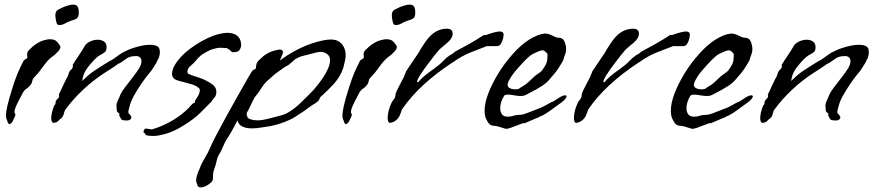

<svg xmlns="http://www.w3.org/2000/svg" viewBox="-20 -535 3803 836"><path d="M239 -426Q230 -426 227.5 -432.5Q225 -439 224 -445Q223 -450 222 -456Q221 -462 221 -468Q221 -476 223.5 -482.5Q226 -489 233 -493Q256 -505 272 -510Q288 -515 298 -515Q313 -515 318 -506Q323 -497 323 -483Q323 -479 323 -475.5Q323 -472 322 -467Q319 -454 302.5 -449Q286 -444 275 -439Q268 -435 258.5 -430.5Q249 -426 241 -426ZM21 5Q17 5 14 -1Q12 -9 9 -15Q6 -21 6 -33Q6 -47 12 -74Q18 -101 35 -155Q48 -196 59 -221Q70 -246 82 -269V-270Q85 -274 91 -277Q97 -280 99 -283H98Q100 -285 99 -289.5Q98 -294 98 -298Q98 -309 105.5 -316.5Q113 -324 121 -331Q129 -339 146 -349Q163 -359 186 -363Q189 -364 192 -364Q195 -364 198 -364Q215 -364 224 -357Q233 -350 237 -342Q239 -340 241 -337Q243 -334 243 -330Q243 -326 239.5 -319.5Q236 -313 225 -303Q220 -297 210.5 -290.5Q201 -284 193 -276Q183 -266 174 -254Q165 -242 157 -231Q150 -221 142 -212.5Q134 -204 126 -195Q122 -191 120 -180.5Q118 -170 111 -163Q104 -154 95.5 -149Q87 -144 82 -135V-136Q77 -127 71 -115Q65 -103 59 -92Q49 -72 46 -62.5Q43 -53 43 -48Q43 -42 45.5 -40Q48 -38 46 -30Q42 -21 35.5 -8Q29 5 21 5Z M212 0Q203 -3 203 -21Q203 -32 206.5 -46Q210 -60 217 -79V-76Q219 -76 221 -83Q223 -90 222 -91Q223 -97 230.5 -104.5Q238 -112 237 -113V-114Q239 -118 237 -119Q235 -120 238 -127Q249 -150 258 -169.5Q267 -189 276 -205Q276 -205 278 -212Q280 -219 283 -225V-223Q284 -227 288 -230.5Q292 -234 293 -235Q298 -244 298 -248Q298 -250 297 -250Q296 -250 296 -251Q296 -252 298 -255.5Q300 -259 306 -267H305Q309 -272 317.5 -285Q326 -298 334.5 -311Q343 -324 345 -328Q353 -345 370.5 -353.5Q388 -362 405 -362Q421 -362 432.5 -354.5Q444 -347 444 -330Q444 -314 436.5 -308Q429 -302 416.5 -295.5Q404 -289 389 -273Q360 -242 350 -222.5Q340 -203 338 -182Q342 -187 347 -191Q368 -212 394.5 -229.5Q421 -247 462 -272H464Q465 -272 477.5 -281Q490 -290 503.5 -299.5Q517 -309 520 -309Q520 -309 532 -315Q544 -321 557 -325Q601 -340 633 -340Q656 -340 667 -332Q676 -326 676 -308Q676 -295 670 -278V-280Q669 -280 666 -272.5Q663 -265 660 -260Q658 -257 653 -249Q648 -241 647 -239V-240Q641 -229 636 -223.5Q631 -218 624 -209Q614 -197 597 -172.5Q580 -148 564.5 -120.5Q549 -93 544 -71Q543 -65 540.5 -57.5Q538 -50 539 -45V-44Q539 -42 543 -38.5Q547 -35 548 -33Q552 -29 552 -24Q552 -18 545.5 -13.5Q539 -9 522 -11Q511 -11 507.5 -17Q504 -23 500 -30V-31Q500 -33 499.5 -35Q499 -37 499 -41Q500 -43 496.5 -43.5Q493 -44 489 -51Q489 -51 488 -61Q487 -71 487 -75Q487 -85 494 -99.5Q501 -114 505 -125Q510 -136 526 -157Q542 -178 559.5 -200.5Q577 -223 586 -238Q596 -255 596 -268Q596 -280 589 -285.5Q582 -291 573 -291Q568 -291 558.5 -290Q549 -289 540 -285Q536 -284 526.5 -277Q517 -270 508 -264Q499 -258 496 -258Q489 -253 483 -248.5Q477 -244 467 -238L436 -218Q386 -186 341.5 -144Q297 -102 265 -58Q261 -53 259 -44Q257 -35 254 -29Q250 -22 246 -19.5Q242 -17 240 -15Q232 -5 224.5 -2.5Q217 0 212 0Z M649 57Q633 57 622 55Q611 53 612 46Q610 46 606 42L605 40Q605 32 610 27L611 26Q612 25 614 25Q621 25 630 27Q639 29 643 28Q686 15 721.5 -5Q757 -25 782 -47Q792 -55 800.5 -64Q809 -73 816 -81Q818 -84 822.5 -85.5Q827 -87 828 -88L829 -89Q829 -91 828.5 -92.5Q828 -94 830 -98Q850 -126 850 -141Q850 -150 845 -152Q834 -162 814.5 -168Q795 -174 776 -178.5Q757 -183 747 -187Q729 -195 729 -214Q729 -233 744.5 -257.5Q760 -282 788 -307Q833 -345 883 -368.5Q933 -392 971 -392Q991 -392 1006 -384Q1021 -376 1027 -358Q1030 -349 1030 -341Q1030 -328 1023.5 -318.5Q1017 -309 1008 -309Q1006 -309 1000.5 -308Q995 -307 991 -308Q987 -310 983 -315Q979 -320 977 -320H976Q972 -322 970.5 -324Q969 -326 964 -326H960L940 -327Q925 -327 906 -321Q887 -315 861 -298V-299Q852 -292 842 -281.5Q832 -271 823 -260Q817 -254 809.5 -248Q802 -242 800 -237Q796 -229 796 -223Q796 -217 801 -213Q817 -206 845 -197.5Q873 -189 903 -169Q909 -165 915.5 -156.5Q922 -148 922 -135Q922 -125 918 -116Q915 -111 909 -104.5Q903 -98 901 -93L900 -92Q882 -74 854 -45.5Q826 -17 775 14Q736 38 702 47.5Q668 57 649 57Z M854 281Q843 281 840 273V274Q839 267 836.5 262Q834 257 834 250Q834 242 837.5 229.5Q841 217 851 195Q856 179 871 154.5Q886 130 896 106Q903 89 921.5 53.5Q940 18 964 -25.5Q988 -69 1011.5 -111Q1035 -153 1053 -184Q1071 -215 1077 -225V-223Q1078 -228 1084.5 -231Q1091 -234 1094 -237Q1094 -241 1095 -247Q1096 -253 1097 -257V-258Q1101 -267 1107.5 -273Q1114 -279 1121 -285Q1129 -294 1147.5 -304Q1166 -314 1190 -318H1189Q1192 -319 1198 -319Q1212 -319 1212 -308Q1212 -303 1209 -296.5Q1206 -290 1204 -285Q1204 -282 1201.5 -278.5Q1199 -275 1198 -271Q1228 -294 1269 -316Q1310 -338 1354 -351Q1396 -363 1421 -363Q1444 -363 1459 -352Q1485 -332 1485 -294Q1485 -285 1483 -274.5Q1481 -264 1478 -253Q1477 -246 1474.5 -239.5Q1472 -233 1468 -222Q1455 -193 1431.5 -167.5Q1408 -142 1376 -113Q1372 -110 1371.5 -105.5Q1371 -101 1364 -94Q1359 -89 1349 -83Q1339 -77 1336 -75Q1308 -53 1265.5 -26.5Q1223 0 1159 14H1158Q1141 16 1119 20Q1097 24 1076 24Q1054 24 1036.5 16.5Q1019 9 1014 -11Q1002 13 988 37.5Q974 62 970 67Q966 71 959 86Q952 101 945 117Q938 133 932 140H933Q927 148 924.5 160.5Q922 173 918 186Q910 207 908.5 218.5Q907 230 907.5 237Q908 244 905 252Q900 261 883.5 271Q867 281 854 281ZM1102 -11Q1120 -11 1144 -17Q1179 -26 1202 -32Q1225 -38 1244 -51Q1261 -62 1277 -76Q1281 -79 1292 -90Q1303 -101 1307 -105Q1317 -114 1324 -121.5Q1331 -129 1340 -138Q1347 -145 1359.5 -160.5Q1372 -176 1385.5 -195.5Q1399 -215 1408 -235.5Q1417 -256 1417 -273Q1417 -291 1404 -300Q1398 -304 1391.5 -306.5Q1385 -309 1377 -309Q1362 -309 1340 -302Q1318 -296 1308.5 -294Q1299 -292 1291 -289.5Q1283 -287 1265 -277Q1260 -273 1247.5 -261.5Q1235 -250 1230 -249H1231Q1222 -245 1207 -234Q1192 -223 1182 -216Q1176 -212 1167.5 -204Q1159 -196 1153 -191Q1133 -175 1120 -154Q1107 -133 1088 -110Q1087 -109 1080 -94.5Q1073 -80 1066.5 -66Q1060 -52 1058 -50Q1054 -45 1054 -38Q1054 -33 1056.5 -29Q1059 -25 1058 -22Q1063 -18 1074.5 -14.5Q1086 -11 1102 -11Z M1704 -426Q1695 -426 1692.5 -432.5Q1690 -439 1689 -445Q1688 -450 1687 -456Q1686 -462 1686 -468Q1686 -476 1688.5 -482.5Q1691 -489 1698 -493Q1721 -505 1737 -510Q1753 -515 1763 -515Q1778 -515 1783 -506Q1788 -497 1788 -483Q1788 -479 1788 -475.5Q1788 -472 1787 -467Q1784 -454 1767.5 -449Q1751 -444 1740 -439Q1733 -435 1723.5 -430.5Q1714 -426 1706 -426ZM1486 5Q1482 5 1479 -1Q1477 -9 1474 -15Q1471 -21 1471 -33Q1471 -47 1477 -74Q1483 -101 1500 -155Q1513 -196 1524 -221Q1535 -246 1547 -269V-270Q1550 -274 1556 -277Q1562 -280 1564 -283H1563Q1565 -285 1564 -289.5Q1563 -294 1563 -298Q1563 -309 1570.5 -316.5Q1578 -324 1586 -331Q1594 -339 1611 -349Q1628 -359 1651 -363Q1654 -364 1657 -364Q1660 -364 1663 -364Q1680 -364 1689 -357Q1698 -350 1702 -342Q1704 -340 1706 -337Q1708 -334 1708 -330Q1708 -326 1704.5 -319.5Q1701 -313 1690 -303Q1685 -297 1675.5 -290.5Q1666 -284 1658 -276Q1648 -266 1639 -254Q1630 -242 1622 -231Q1615 -221 1607 -212.5Q1599 -204 1591 -195Q1587 -191 1585 -180.5Q1583 -170 1576 -163Q1569 -154 1560.5 -149Q1552 -144 1547 -135V-136Q1542 -127 1536 -115Q1530 -103 1524 -92Q1514 -72 1511 -62.5Q1508 -53 1508 -48Q1508 -42 1510.5 -40Q1513 -38 1511 -30Q1507 -21 1500.5 -8Q1494 5 1486 5Z M1677 0Q1668 -2 1668 -21Q1668 -54 1687 -92Q1693 -99 1697.5 -106Q1702 -113 1702 -122Q1702 -128 1708 -140.5Q1714 -153 1721.5 -167.5Q1729 -182 1735 -193Q1741 -204 1741 -206Q1743 -211 1745.5 -217.5Q1748 -224 1748 -224Q1758 -239 1772.5 -261Q1787 -283 1807 -312H1806Q1820 -335 1831.5 -351.5Q1843 -368 1853 -378Q1885 -410 1926 -410Q1951 -410 1951 -388Q1951 -369 1928 -349Q1919 -341 1909.5 -333.5Q1900 -326 1892 -318Q1884 -309 1870 -291.5Q1856 -274 1837 -248Q1835 -245 1826.5 -233.5Q1818 -222 1809.5 -208.5Q1801 -195 1797.5 -185.5Q1794 -176 1801 -177Q1815 -197 1870 -236Q1893 -252 1908 -268Q1923 -284 1938 -294Q1943 -296 1949 -300Q1955 -304 1962 -311H1963Q1990 -325 2021 -342.5Q2052 -360 2086 -382Q2089 -384 2094 -382Q2139 -398 2156 -398Q2173 -398 2173 -383Q2173 -380 2170.5 -368Q2168 -356 2161.5 -345Q2155 -334 2143 -334H2099Q2066 -321 2028.5 -306.5Q1991 -292 1951 -263H1950Q1803 -166 1730 -58Q1729 -53 1726 -46Q1723 -39 1719 -29Q1704 -3 1677 0Z M2184 26Q2181 26 2171 22.5Q2161 19 2150 16Q2139 13 2134 13H2133Q2114 13 2104.5 -2.5Q2095 -18 2092 -31Q2091 -36 2090.5 -41.5Q2090 -47 2090 -53Q2090 -86 2106 -128Q2122 -170 2149.5 -215Q2177 -260 2212 -299Q2248 -340 2285 -363Q2322 -386 2352 -389Q2368 -389 2385 -380Q2402 -371 2409 -371H2410Q2431 -371 2438 -354Q2445 -337 2445 -320Q2445 -310 2441 -299Q2437 -288 2434.5 -281Q2432 -274 2434 -276L2435 -277Q2424 -257 2410.5 -236.5Q2397 -216 2367 -183Q2355 -170 2334.5 -157.5Q2314 -145 2295 -135Q2276 -125 2268 -121Q2260 -117 2247 -117Q2234 -117 2218.5 -120Q2203 -123 2192 -123Q2186 -123 2181 -122Q2176 -121 2174 -116Q2158 -90 2158 -64Q2158 -48 2165.5 -37.5Q2173 -27 2191 -27Q2197 -27 2204 -28Q2211 -29 2218 -32Q2235 -35 2242 -35Q2249 -35 2257.5 -37Q2266 -39 2286 -47Q2308 -56 2319.5 -60Q2331 -64 2337.5 -67Q2344 -70 2351 -74Q2358 -78 2373 -86Q2384 -92 2385.5 -92Q2387 -92 2391 -94.5Q2395 -97 2412 -108Q2430 -120 2440 -120Q2447 -120 2447 -115Q2447 -111 2440.5 -103Q2434 -95 2418 -84Q2401 -72 2379.5 -56Q2358 -40 2340 -31Q2334 -30 2329.5 -26.5Q2325 -23 2317 -21L2261 3L2262 2Q2265 -1 2255.5 2Q2246 5 2231.5 11Q2217 17 2203.5 21.5Q2190 26 2184 26ZM2223 -146Q2227 -146 2231 -146.5Q2235 -147 2239 -148Q2246 -154 2252 -157Q2258 -160 2268 -167Q2278 -174 2296 -192Q2311 -207 2322 -213.5Q2333 -220 2340 -228Q2361 -257 2362.5 -272Q2364 -287 2364 -300Q2352 -316 2342 -316Q2336 -316 2324 -311Q2307 -304 2296.5 -298Q2286 -292 2266 -272Q2243 -248 2224 -225.5Q2205 -203 2194 -180Q2193 -176 2191.5 -172.5Q2190 -169 2190 -167Q2190 -156 2200 -151Q2210 -146 2223 -146Z M2488 0Q2479 -2 2479 -21Q2479 -54 2498 -92Q2504 -99 2508.5 -106Q2513 -113 2513 -122Q2513 -128 2519 -140.5Q2525 -153 2532.5 -167.5Q2540 -182 2546 -193Q2552 -204 2552 -206Q2554 -211 2556.5 -217.5Q2559 -224 2559 -224Q2569 -239 2583.5 -261Q2598 -283 2618 -312H2617Q2631 -335 2642.5 -351.5Q2654 -368 2664 -378Q2696 -410 2737 -410Q2762 -410 2762 -388Q2762 -369 2739 -349Q2730 -341 2720.5 -333.5Q2711 -326 2703 -318Q2695 -309 2681 -291.5Q2667 -274 2648 -248Q2646 -245 2637.5 -233.5Q2629 -222 2620.5 -208.5Q2612 -195 2608.5 -185.5Q2605 -176 2612 -177Q2626 -197 2681 -236Q2704 -252 2719 -268Q2734 -284 2749 -294Q2754 -296 2760 -300Q2766 -304 2773 -311H2774Q2801 -325 2832 -342.5Q2863 -360 2897 -382Q2900 -384 2905 -382Q2950 -398 2967 -398Q2984 -398 2984 -383Q2984 -380 2981.5 -368Q2979 -356 2972.5 -345Q2966 -334 2954 -334H2910Q2877 -321 2839.5 -306.5Q2802 -292 2762 -263H2761Q2614 -166 2541 -58Q2540 -53 2537 -46Q2534 -39 2530 -29Q2515 -3 2488 0Z M2995 26Q2992 26 2982 22.5Q2972 19 2961 16Q2950 13 2945 13H2944Q2925 13 2915.5 -2.5Q2906 -18 2903 -31Q2902 -36 2901.5 -41.5Q2901 -47 2901 -53Q2901 -86 2917 -128Q2933 -170 2960.5 -215Q2988 -260 3023 -299Q3059 -340 3096 -363Q3133 -386 3163 -389Q3179 -389 3196 -380Q3213 -371 3220 -371H3221Q3242 -371 3249 -354Q3256 -337 3256 -320Q3256 -310 3252 -299Q3248 -288 3245.5 -281Q3243 -274 3245 -276L3246 -277Q3235 -257 3221.5 -236.5Q3208 -216 3178 -183Q3166 -170 3145.5 -157.5Q3125 -145 3106 -135Q3087 -125 3079 -121Q3071 -117 3058 -117Q3045 -117 3029.5 -120Q3014 -123 3003 -123Q2997 -123 2992 -122Q2987 -121 2985 -116Q2969 -90 2969 -64Q2969 -48 2976.5 -37.5Q2984 -27 3002 -27Q3008 -27 3015 -28Q3022 -29 3029 -32Q3046 -35 3053 -35Q3060 -35 3068.5 -37Q3077 -39 3097 -47Q3119 -56 3130.5 -60Q3142 -64 3148.5 -67Q3155 -70 3162 -74Q3169 -78 3184 -86Q3195 -92 3196.5 -92Q3198 -92 3202 -94.5Q3206 -97 3223 -108Q3241 -120 3251 -120Q3258 -120 3258 -115Q3258 -111 3251.5 -103Q3245 -95 3229 -84Q3212 -72 3190.5 -56Q3169 -40 3151 -31Q3145 -30 3140.5 -26.5Q3136 -23 3128 -21L3072 3L3073 2Q3076 -1 3066.5 2Q3057 5 3042.5 11Q3028 17 3014.5 21.5Q3001 26 2995 26ZM3034 -146Q3038 -146 3042 -146.5Q3046 -147 3050 -148Q3057 -154 3063 -157Q3069 -160 3079 -167Q3089 -174 3107 -192Q3122 -207 3133 -213.5Q3144 -220 3151 -228Q3172 -257 3173.5 -272Q3175 -287 3175 -300Q3163 -316 3153 -316Q3147 -316 3135 -311Q3118 -304 3107.5 -298Q3097 -292 3077 -272Q3054 -248 3035 -225.5Q3016 -203 3005 -180Q3004 -176 3002.5 -172.5Q3001 -169 3001 -167Q3001 -156 3011 -151Q3021 -146 3034 -146Z M3299 0Q3290 -3 3290 -21Q3290 -32 3293.5 -46Q3297 -60 3304 -79V-76Q3306 -76 3308 -83Q3310 -90 3309 -91Q3310 -97 3317.5 -104.5Q3325 -112 3324 -113V-114Q3326 -118 3324 -119Q3322 -120 3325 -127Q3336 -150 3345 -169.5Q3354 -189 3363 -205Q3363 -205 3365 -212Q3367 -219 3370 -225V-223Q3371 -227 3375 -230.5Q3379 -234 3380 -235Q3385 -244 3385 -248Q3385 -250 3384 -250Q3383 -250 3383 -251Q3383 -252 3385 -255.5Q3387 -259 3393 -267H3392Q3396 -272 3404.5 -285Q3413 -298 3421.5 -311Q3430 -324 3432 -328Q3440 -345 3457.5 -353.5Q3475 -362 3492 -362Q3508 -362 3519.5 -354.5Q3531 -347 3531 -330Q3531 -314 3523.5 -308Q3516 -302 3503.5 -295.5Q3491 -289 3476 -273Q3447 -242 3437 -222.5Q3427 -203 3425 -182Q3429 -187 3434 -191Q3455 -212 3481.5 -229.5Q3508 -247 3549 -272H3551Q3552 -272 3564.5 -281Q3577 -290 3590.5 -299.5Q3604 -309 3607 -309Q3607 -309 3619 -315Q3631 -321 3644 -325Q3688 -340 3720 -340Q3743 -340 3754 -332Q3763 -326 3763 -308Q3763 -295 3757 -278V-280Q3756 -280 3753 -272.5Q3750 -265 3747 -260Q3745 -257 3740 -249Q3735 -241 3734 -239V-240Q3728 -229 3723 -223.5Q3718 -218 3711 -209Q3701 -197 3684 -172.5Q3667 -148 3651.5 -120.5Q3636 -93 3631 -71Q3630 -65 3627.5 -57.5Q3625 -50 3626 -45V-44Q3626 -42 3630 -38.5Q3634 -35 3635 -33Q3639 -29 3639 -24Q3639 -18 3632.5 -13.5Q3626 -9 3609 -11Q3598 -11 3594.5 -17Q3591 -23 3587 -30V-31Q3587 -33 3586.5 -35Q3586 -37 3586 -41Q3587 -43 3583.5 -43.5Q3580 -44 3576 -51Q3576 -51 3575 -61Q3574 -71 3574 -75Q3574 -85 3581 -99.5Q3588 -114 3592 -125Q3597 -136 3613 -157Q3629 -178 3646.5 -200.5Q3664 -223 3673 -238Q3683 -255 3683 -268Q3683 -280 3676 -285.5Q3669 -291 3660 -291Q3655 -291 3645.5 -290Q3636 -289 3627 -285Q3623 -284 3613.5 -277Q3604 -270 3595 -264Q3586 -258 3583 -258Q3576 -253 3570 -248.5Q3564 -244 3554 -238L3523 -218Q3473 -186 3428.5 -144Q3384 -102 3352 -58Q3348 -53 3346 -44Q3344 -35 3341 -29Q3337 -22 3333 -19.5Q3329 -17 3327 -15Q3319 -5 3311.5 -2.5Q3304 0 3299 0Z"/></svg>

Font: Vujahday Script
Style: Regular
Weight: 400
Designer: Robert E. Leuschke
Foundry: Robert E. Leuschke
Version: Version 1.010; ttfautohint (v1.8.3)